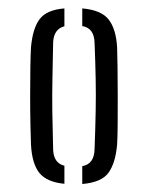

<svg xmlns="http://www.w3.org/2000/svg" viewBox="-20 -826 360 468"><path d="M180.5 -377.5V-421Q209.5 -426 210.5 -462Q212.5 -515 213.2 -555Q214 -595 213.2 -633.8Q212.5 -672.5 210.5 -722Q209.5 -757.5 180.5 -762.5V-805.5Q227 -801.5 245 -778.2Q263 -755 265.5 -710Q266 -694 266.5 -661.5Q267 -629 267 -591.5Q267 -554 266.8 -521.8Q266.5 -489.5 265.5 -474Q261.5 -428.5 244.5 -405Q227.5 -381.5 180.5 -377.5ZM55.5 -474Q55 -489.5 54.2 -521.8Q53.5 -554 53.5 -591.5Q53.5 -629 54 -661.5Q54.5 -694 55.5 -710Q59.5 -756.5 76.5 -779.2Q93.5 -802 137 -805.5V-762Q110.5 -755 109.5 -721.5Q108.5 -672.5 107.8 -633.8Q107 -595 107.5 -555Q108 -515 109.5 -462Q110.5 -428.5 137 -422V-378Q94.5 -382 76.2 -404.2Q58 -426.5 55.5 -474Z"/></svg>

Font: Big Shoulders Stencil Display
Style: Regular
Weight: 400
Designer: Patric King
Foundry: XO Type Co
Version: Version 1.000